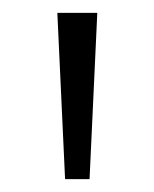

<svg xmlns="http://www.w3.org/2000/svg" viewBox="-20 -734 239 298"><path d="M131 -714 119 -456H81L69 -714Z"/></svg>

Font: Noto Sans Thai Light
Style: Regular
Weight: 300
Designer: Monotype Design Team
Foundry: Monotype Imaging Inc.
Version: Version 2.001